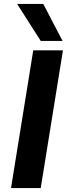

<svg xmlns="http://www.w3.org/2000/svg" viewBox="-20 -956 353 976"><path d="M36 0 149 -700H300L187 0ZM187 -748 67 -936H200L298 -748Z"/></svg>

Font: Georama Extended SemiBold
Style: Italic
Weight: 600
Width: 7
Italic angle: -9°
Designer: Jean-Baptiste Levee
Foundry: Production Type
Version: Version 1.000